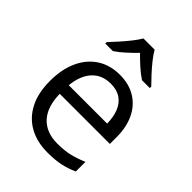

<svg xmlns="http://www.w3.org/2000/svg" viewBox="-220 -879 1002 1002"><g transform="rotate(45 281.0 -378.5)"><path d="M291.5 -544.9Q359.9 -544.9 408.7 -514.6Q457.5 -484.4 483.4 -429.9Q509.3 -375.5 509.3 -302.7V-252.4H139.6Q141.1 -158.2 186.5 -108.9Q231.9 -59.6 314.5 -59.6Q365.2 -59.6 404.3 -68.8Q443.4 -78.1 485.4 -96.2V-24.9Q444.8 -6.8 405 1.5Q365.2 9.8 311 9.8Q233.9 9.8 176.5 -21.7Q119.1 -53.2 87.4 -114.3Q55.7 -175.3 55.7 -263.7Q55.7 -350.1 84.7 -413.3Q113.8 -476.6 166.7 -510.7Q219.7 -544.9 291.5 -544.9ZM290.5 -478.5Q225.6 -478.5 187 -436Q148.4 -393.6 141.1 -317.4H424.3Q423.8 -365.2 409.4 -401.6Q395 -438 365.7 -458.3Q336.4 -478.5 290.5 -478.5ZM326.7 -765.6Q338.9 -743.7 360.8 -716.1Q382.8 -688.5 407.2 -662.1Q431.6 -635.7 450.7 -616.7V-606H393.1Q366.7 -623 338.9 -647.9Q311 -672.9 284.7 -699.7Q258.3 -672.9 231.2 -648.2Q204.1 -623.5 177.7 -606H122.1V-616.7Q140.6 -636.2 164.3 -662.6Q188 -689 209.7 -716.3Q231.4 -743.7 244.1 -765.6Z"/></g></svg>

Font: Wonky
Style: Regular
Weight: 400
Designer: Monotype Design Team
Foundry: Monotype Imaging Inc.
Version: Version 3.000